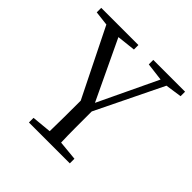

<svg xmlns="http://www.w3.org/2000/svg" viewBox="-185 -894 1059 1059"><g transform="rotate(45 344.0 -364.5)"><path d="M579 -680 388 -288Q388 -214 388 -157.5Q388 -101 390 -47L505 -36V0H186V-36L301 -47Q302 -100 302.5 -157Q303 -214 303 -287L106 -684L21 -694V-729H311V-694L202 -682L367 -334L532 -681L427 -694V-729H675V-694Z"/></g></svg>

Font: Shippori Mincho TTF
Style: Regular
Weight: 400
Version: Version 2.100